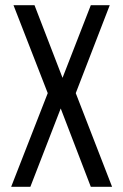

<svg xmlns="http://www.w3.org/2000/svg" viewBox="-20 -720 475 740"><path d="M214 -302 97 0H23L164 -361L32 -700H113L221 -420L330 -700H403L272 -361L412 0H330Z"/></svg>

Font: Bebas Neue Regular
Style: Regular
Weight: 400
Designer: Ryoichi Tsunekawa & LGV (GE)
Foundry: Free Software Foundation, Inc.
Version: Version 1.003 August 13, 2016